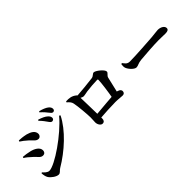

<svg xmlns="http://www.w3.org/2000/svg" viewBox="111 -1778 2779 2779"><g transform="rotate(-45 1500.0 -389.0)"><path d="M792.7 -575.9C814.2 -575.9 830.5 -591.7 830.5 -612.5C830.5 -632.2 822.4 -649.2 800.8 -670.1C771 -699.2 722.3 -719.5 666.3 -738.1L655.7 -725C699.9 -680.9 727.6 -641.4 746.7 -613.2C762.8 -589.4 776.2 -575.9 792.7 -575.9ZM315 35.7C348.9 35.7 362.3 3.2 394.8 -16.8C613.2 -145.3 838.9 -349.9 938.9 -553.3L921.2 -564.9C751.1 -358.5 373.2 -99.1 258.5 -99.1C219.4 -99.1 185.8 -138.2 164.5 -161L151.2 -154C151.7 -127.2 159.3 -80.1 175.8 -54.7C205.1 -9.7 271.9 35.7 315 35.7ZM348.8 -320.1C390.1 -320.1 402.3 -351 402.3 -375.4C402.3 -436.6 333.5 -476.4 261.9 -493.4C209 -506.4 169.1 -510.2 128.2 -513.8L122.1 -496.4C152.7 -478.5 189.6 -449 234.9 -405.7C282 -364.1 301.4 -320.1 348.8 -320.1ZM475 -536.3C502.9 -536.3 524.5 -562.3 524.5 -589.5C524.5 -652.9 465.6 -686.4 396.4 -705.2C335.6 -718.9 288.4 -721.8 255.3 -723.4L248.8 -705.7C280.9 -685.9 317.2 -658.6 355.8 -623.1C408.8 -574.8 427.3 -536.3 475 -536.3ZM896.2 -660.9C917 -660.9 930.1 -675.4 930.1 -696.7C930.1 -720.4 918.4 -739.8 894.5 -759.2C865.7 -780.7 820.9 -800.5 762.7 -814.2L753.1 -801C803.1 -756.7 827.1 -725.6 845.3 -701.8C864.6 -676.8 876.8 -660.9 896.2 -660.9Z M1646 -188.2 1749.7 -183.1C1773.3 -279.5 1798.3 -387.6 1812.4 -451.5C1820.3 -487.2 1861.7 -498.8 1861.7 -528.3C1861.7 -570.8 1754.6 -654.2 1719.1 -654.2C1690.9 -654.2 1680.4 -620.4 1637.5 -614.1C1589.7 -606.4 1360.4 -583.6 1281.2 -579.4V-555C1312.1 -532.7 1349 -510.4 1373.5 -510.4C1392.9 -510.4 1426.2 -520.4 1457.8 -524.9C1512 -532.8 1624.2 -541.9 1675.7 -541.9C1686.6 -541.9 1690.3 -536.8 1690.3 -526.4C1690.3 -475.2 1667.2 -301.2 1646 -188.2ZM1285.4 -36.6C1321.5 -36.6 1333.7 -63.1 1333.7 -93.8C1333.7 -129.8 1331.9 -151.9 1331.7 -177.3C1329.6 -250.7 1325.6 -493.5 1322.6 -553.2C1321.6 -574.9 1320.9 -582.1 1307.8 -592.9C1254.8 -637.6 1200.9 -643.1 1139.6 -639.6L1132.4 -626C1171.7 -591.1 1187.3 -572.7 1195.1 -537C1210.1 -465.5 1225.2 -282.7 1225.5 -226.3C1225.7 -190.5 1221.3 -152.3 1221.3 -126.3C1221.3 -80.7 1251.7 -36.6 1285.4 -36.6ZM1298.1 -189.8 1298.8 -111.6C1415.7 -120.4 1550.6 -128.4 1635.6 -128.4C1691.5 -128.4 1744.9 -119.7 1778.2 -119.7C1809.8 -119.7 1824.3 -139.4 1824.3 -166.3C1824.3 -200.5 1778.4 -223 1737.1 -223C1652.4 -223 1418.1 -199.7 1298.1 -189.8Z M2207.4 -265.5C2245.1 -265.5 2260.2 -288.9 2332.4 -296.4C2409.3 -304.6 2633 -319.2 2708.5 -319.2C2779.4 -319.2 2814.4 -316.4 2853.9 -316.4C2895.6 -316.4 2920.3 -330.1 2920.3 -359.1C2920.3 -402 2868.1 -433.5 2808.2 -433.5C2783.6 -433.5 2738.6 -424.8 2671.6 -419.4C2611.1 -414.4 2309 -394.1 2202.2 -394.1C2149.1 -394.1 2131.7 -421.3 2102 -460.6L2085.1 -455C2081.5 -430.7 2079.2 -401.7 2087.6 -378.8C2106.2 -329.6 2167.6 -265.5 2207.4 -265.5Z"/></g></svg>

Font: Source Han Serif CN VF
Style: Regular
Weight: 250
Designer: Ryoko NISHIZUKA 西塚涼子 (kana & ideographs); Frank Grießhammer (Latin, Greek & Cyrillic); Wenlong ZHANG 张文龙 (bopomofo); San
Foundry: Adobe
Version: Version 2.002;hotconv 1.1.0;makeotfexe 2.6.0